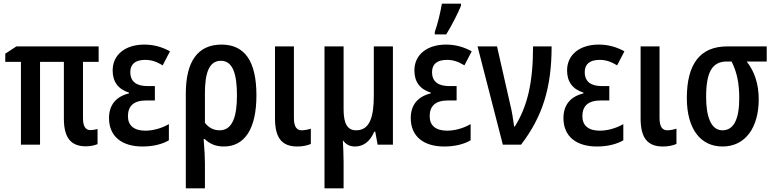

<svg xmlns="http://www.w3.org/2000/svg" viewBox="-20 -795 4251 1055"><path d="M452 9C477 9 499 4 516 -3V-86C500 -82 487 -80 477 -80C450 -80 436 -101 436 -146V-455H522V-540H70L9 -500V-455H95V0H200V-455H331V-143C331 -39 369 9 452 9Z M763 10C822 10 872 -3 908 -24V-113C866 -89 820 -77 778 -77C716 -77 683 -106 683 -156C683 -213 715 -243 784 -243H831V-322H791C730 -322 696 -346 696 -399C696 -443 724 -466 778 -466C811 -466 839 -457 874 -436L914 -513C871 -537 824 -550 773 -550C668 -550 599 -494 599 -408C599 -346 629 -305 689 -286V-282C616 -264 579 -217 579 -146C579 -47 648 10 763 10Z M1001 240H1106V100C1106 70 1104 34 1099 -31H1105C1131 -6 1163 10 1210 10C1325 10 1389 -88 1389 -271C1389 -457 1326 -550 1197 -550C1068 -550 1001 -459 1001 -281ZM1187 -79C1154 -79 1127 -93 1106 -120V-282C1106 -388 1126 -461 1194 -461C1262 -461 1282 -382 1282 -270C1282 -161 1260 -79 1187 -79Z M1614 10C1641 10 1667 5 1688 -4V-88C1673 -83 1653 -79 1638 -79C1610 -79 1595 -99 1595 -147V-540H1491V-145C1491 -38 1528 10 1614 10Z M1763 240H1868V95C1868 58 1866 19 1864 -22H1866C1882 0 1904 10 1931 10C1977 10 2014 -18 2036 -71H2042L2055 0H2139V-540H2034V-269C2034 -155 2013 -79 1937 -79C1890 -79 1868 -114 1868 -194V-540H1763Z M2369 -606H2432C2466 -662 2495 -720 2513 -763V-775H2408C2400 -725 2384 -661 2369 -619ZM2421 10C2480 10 2530 -3 2566 -24V-113C2524 -89 2478 -77 2436 -77C2374 -77 2341 -106 2341 -156C2341 -213 2373 -243 2442 -243H2489V-322H2449C2388 -322 2354 -346 2354 -399C2354 -443 2382 -466 2436 -466C2469 -466 2497 -457 2532 -436L2572 -513C2529 -537 2482 -550 2431 -550C2326 -550 2257 -494 2257 -408C2257 -346 2287 -305 2347 -286V-282C2274 -264 2237 -217 2237 -146C2237 -47 2306 10 2421 10Z M2743 0H2843C2961 -154 3011 -313 3011 -540H2909C2909 -340 2878 -211 2809 -100H2805C2799 -143 2794 -179 2783 -223L2711 -540H2604Z M3260 10C3319 10 3369 -3 3405 -24V-113C3363 -89 3317 -77 3275 -77C3213 -77 3180 -106 3180 -156C3180 -213 3212 -243 3281 -243H3328V-322H3288C3227 -322 3193 -346 3193 -399C3193 -443 3221 -466 3275 -466C3308 -466 3336 -457 3371 -436L3411 -513C3368 -537 3321 -550 3270 -550C3165 -550 3096 -494 3096 -408C3096 -346 3126 -305 3186 -286V-282C3113 -264 3076 -217 3076 -146C3076 -47 3145 10 3260 10Z M3623 10C3650 10 3676 5 3697 -4V-88C3682 -83 3662 -79 3647 -79C3619 -79 3604 -99 3604 -147V-540H3500V-145C3500 -38 3537 10 3623 10Z M3950 10C4077 10 4149 -96 4149 -249C4149 -332 4127 -401 4083 -457H4193V-540H3976C3828 -540 3754 -445 3754 -256C3754 -90 3827 10 3950 10ZM3950 -79C3885 -79 3860 -158 3860 -262C3860 -399 3893 -457 3974 -457H4000C4030 -397 4042 -336 4042 -255C4042 -139 4011 -79 3950 -79Z"/></svg>

Font: Kathrein 67 Medium Condensed
Style: Regular
Weight: 500
Width: 3
Designer: Lazydogs Typefoundry, based on Open Sans by Ascender Corporation
Foundry: Lazydogs Typefoundry
Version: Version 1.003;PS 001.003;hotconv 1.0.88;makeotf.lib2.5.64775